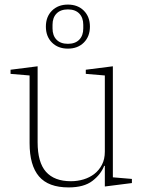

<svg xmlns="http://www.w3.org/2000/svg" viewBox="-20 -805 626 837"><path d="M279 12Q191 12 150 -36Q109 -84 109 -181V-476L26 -483V-501L144 -516V-185Q144 -97 180.5 -56Q217 -15 289 -15Q318 -15 344.5 -23Q371 -31 391.5 -47Q412 -63 424.5 -87Q437 -111 437 -144V-476L354 -483V-501L472 -516V-32L555 -25V-7L437 8V-82H434Q420 -45 383 -16.5Q346 12 279 12ZM276 -614Q308 -614 325.5 -632Q343 -650 343 -681V-697Q343 -728 325.5 -746Q308 -764 276 -764Q244 -764 226.5 -746Q209 -728 209 -697V-681Q209 -650 226.5 -632Q244 -614 276 -614ZM276 -593Q233 -593 206.5 -619.5Q180 -646 180 -689Q180 -732 206.5 -758.5Q233 -785 276 -785Q319 -785 345.5 -758.5Q372 -732 372 -689Q372 -646 345.5 -619.5Q319 -593 276 -593Z"/></svg>

Font: IBM Plex Serif ExtraLight
Style: Regular
Weight: 200
Designer: Mike Abbink, Paul van der Laan, Pieter van Rosmalen
Foundry: Bold Monday
Version: Version 2.5